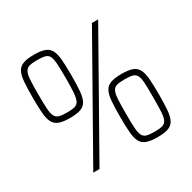

<svg xmlns="http://www.w3.org/2000/svg" viewBox="-156 -851 1012 1014"><g transform="rotate(-30 349.5 -344.0)"><path d="M136 0 525 -688H563L174 0ZM175 -311Q133 -311 109 -320Q85 -329 74 -350.5Q63 -372 60 -409.5Q57 -447 57 -503Q57 -560 60 -597.5Q63 -635 74 -656.5Q85 -678 109 -687Q133 -696 175 -696Q218 -696 241.5 -687Q265 -678 276 -656.5Q287 -635 290 -597.5Q293 -560 293 -503Q293 -447 290 -409.5Q287 -372 276 -350.5Q265 -329 241.5 -320Q218 -311 175 -311ZM175 -344Q205 -344 222 -348.5Q239 -353 247 -368.5Q255 -384 257.5 -416Q260 -448 260 -503Q260 -559 258 -591Q256 -623 248.5 -638.5Q241 -654 223.5 -658.5Q206 -663 175 -663Q146 -663 129 -658.5Q112 -654 103.5 -638.5Q95 -623 93 -591Q91 -559 91 -503Q91 -448 93 -416Q95 -384 103.5 -368.5Q112 -353 129 -348.5Q146 -344 175 -344ZM525 8Q483 8 458.5 -1Q434 -10 423 -31.5Q412 -53 409 -90.5Q406 -128 406 -184Q406 -241 409 -278.5Q412 -316 423 -337.5Q434 -359 458.5 -368Q483 -377 525 -377Q568 -377 591.5 -368Q615 -359 626 -337.5Q637 -316 640 -278.5Q643 -241 643 -184Q643 -128 640 -90.5Q637 -53 626 -31.5Q615 -10 591.5 -1Q568 8 525 8ZM525 -25Q555 -25 572 -29.5Q589 -34 597 -49.5Q605 -65 607 -97Q609 -129 609 -184Q609 -240 607.5 -272Q606 -304 598 -319.5Q590 -335 573 -339.5Q556 -344 525 -344Q495 -344 478 -339.5Q461 -335 453 -319.5Q445 -304 443 -272Q441 -240 441 -184Q441 -129 443 -97Q445 -65 453 -49.5Q461 -34 478 -29.5Q495 -25 525 -25Z"/></g></svg>

Font: Saira SemiCondensed Thin
Style: Regular
Weight: 250
Width: 4
Designer: Hector Gatti with collaboration of the Omnibus-Type team
Foundry: Omnibus-Type
Version: Version 1.101